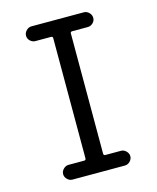

<svg xmlns="http://www.w3.org/2000/svg" viewBox="-110 -807 721 884"><g transform="rotate(-15 250.0 -365.0)"><path d="M199.2 -70.3Q208 -70.3 208 -79.1V-652.3Q208 -660.2 199.2 -660.2H125Q111.3 -660.2 100.6 -670.4Q89.8 -680.7 89.8 -694.8Q89.8 -709 100.6 -719.7Q111.3 -730.5 125 -730.5H375Q388.7 -730.5 399.4 -719.7Q410.2 -709 410.2 -694.8Q410.2 -680.7 399.4 -670.4Q388.7 -660.2 375 -660.2H300.8Q292 -660.2 292 -652.3V-79.1Q292 -70.3 300.8 -70.3H375Q388.7 -70.3 399.4 -59.6Q410.2 -48.8 410.2 -35.2Q410.2 -21.5 399.4 -10.7Q388.7 0 375 0H125Q111.3 0 100.6 -10.7Q89.8 -21.5 89.8 -35.2Q89.8 -48.8 100.6 -59.6Q111.3 -70.3 125 -70.3Z"/></g></svg>

Font: Rounded Mgen+ 1m regular
Style: Regular
Weight: 400
Designer: [Source Han Sans]
Ryoko NISHIZUKA  (kana & ideographs); Paul D. Hunt (Latin, Greek & Cyrillic); Wenlong ZHANG  (bopomofo
Version: Version 1.059.20150602